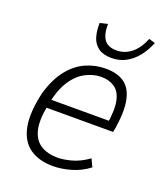

<svg xmlns="http://www.w3.org/2000/svg" viewBox="-131 -790 773 889"><g transform="rotate(20 255.5 -345.0)"><path d="M233 8Q162 8 117 -24.5Q72 -57 59.5 -124Q47 -191 71 -293Q93 -368 129.5 -413.5Q166 -459 212.5 -479.5Q259 -500 310 -500Q366 -500 400.5 -476.5Q435 -453 447 -400.5Q459 -348 446 -261L441 -236H97L104 -278H425L402 -256Q415 -333 406 -376.5Q397 -420 369.5 -438.5Q342 -457 303 -457Q266 -457 227.5 -437.5Q189 -418 160 -373.5Q131 -329 117 -257L114 -241Q100 -167 112 -122Q124 -77 157.5 -56.5Q191 -36 239 -36Q268 -36 307.5 -46.5Q347 -57 389 -87L407 -49Q368 -19 321.5 -5.5Q275 8 233 8ZM316 -555Q276 -555 252 -572Q228 -589 218.5 -618.5Q209 -648 210 -689L248 -698Q247 -647 265.5 -621.5Q284 -596 326 -596Q367 -596 399.5 -622.5Q432 -649 451 -698L482 -689Q466 -649 442 -619Q418 -589 386.5 -572Q355 -555 316 -555Z"/></g></svg>

Font: Nunito Sans 7pt Condensed ExtraLight
Style: Italic
Weight: 250
Width: 3
Italic angle: -9°
Designer: Vernon Adams
Foundry: Vernon Adams
Version: Version 3.101;gftools[0.9.27]